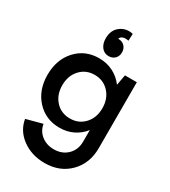

<svg xmlns="http://www.w3.org/2000/svg" viewBox="-228 -856 1040 1177"><g transform="rotate(30 292.0 -267.5)"><path d="M283.2 211.9Q190.9 211.9 124.3 163.1Q57.6 114.3 44.9 37.1L158.2 6.8Q165.5 53.2 201.9 82Q238.3 110.8 290 110.8Q348.6 110.8 385.7 74Q422.9 37.1 422.9 -20V-99.1V-102.1Q393.1 -63.5 349.4 -42.2Q305.7 -21 253.9 -21Q155.8 -21 92.3 -89.8Q28.8 -158.7 28.8 -266.1Q28.8 -374 92 -443.1Q155.3 -512.2 253.9 -512.2Q308.1 -512.2 353 -489.5Q397.9 -466.8 428.2 -425.8L441.9 -500H525.9V-33.2Q525.9 74.2 458 143.1Q390.1 211.9 283.2 211.9ZM179 -145.3Q218.8 -102.1 280.8 -102.1Q342.8 -102.1 382.8 -145.3Q422.9 -188.5 422.9 -255.9Q422.9 -323.2 382.8 -366.7Q342.8 -410.2 280.8 -410.2Q218.8 -410.2 179 -366.7Q139.2 -323.2 139.2 -255.9Q139.2 -188.5 179 -145.3ZM354 -694.8Q330.1 -699.7 314.2 -694.1Q298.3 -688.5 293.9 -673.8Q321.8 -674.3 338.9 -657Q356 -639.6 356 -612.8Q356 -585.9 339.1 -568.8Q322.3 -551.8 294.9 -551.8Q264.2 -551.8 245.1 -575.9Q226.1 -600.1 226.1 -638.2Q226.1 -696.8 265.6 -726.3Q305.2 -755.9 356 -744.1Z"/></g></svg>

Font: Apfel Grotezk Mittel
Style: Regular
Weight: 500
Designer: Luigi Gorlero
Foundry: © 2023, Luigi Gorlero & Collletttivo
Version: Version 2.000;Glyphs 3.2 (3217)